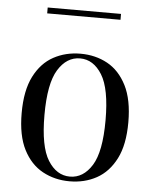

<svg xmlns="http://www.w3.org/2000/svg" viewBox="-52 -756 653 814"><g transform="rotate(5 274.0 -349.0)"><path d="M274 -529Q338 -529 389 -501Q440 -473 470.5 -413Q501 -353 501 -257Q501 -161 470.5 -101.5Q440 -42 389 -14Q338 14 274 14Q211 14 159.5 -14Q108 -42 77.5 -101.5Q47 -161 47 -257Q47 -353 77.5 -413Q108 -473 159.5 -501Q211 -529 274 -529ZM274 -509Q217 -509 180.5 -450Q144 -391 144 -257Q144 -123 180.5 -64.5Q217 -6 274 -6Q331 -6 367.5 -64.5Q404 -123 404 -257Q404 -391 367.5 -450Q331 -509 274 -509ZM430 -712V-687H118V-712Z"/></g></svg>

Font: Playfair Display
Style: Regular
Weight: 400
Designer: Claus Eggers Sørensen
Foundry: Claus Eggers Sørensen
Version: Version 1.203